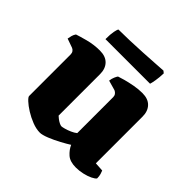

<svg xmlns="http://www.w3.org/2000/svg" viewBox="-170 -806 962 962"><g transform="rotate(45 311.0 -325.0)"><path d="M242 4Q216 4 186.5 -7.5Q157 -19 131.5 -35Q106 -51 90 -66Q74 -81 74 -88V-382Q74 -393 68.5 -400.5Q63 -408 55 -411L7 -428Q9 -440 12 -451Q15 -462 22 -472Q39 -478 80 -489Q121 -500 164 -500Q205 -500 226.5 -477.5Q248 -455 248 -417V-123Q252 -119 261 -112Q270 -105 280 -100Q290 -95 296 -95Q301 -95 316 -99Q331 -103 348 -110.5Q365 -118 376 -127V-382Q376 -392 370.5 -399.5Q365 -407 356 -411L303 -426Q305 -442 310.5 -454.5Q316 -467 320 -472Q331 -476 354.5 -482.5Q378 -489 407.5 -494.5Q437 -500 465 -500Q506 -500 527.5 -477.5Q549 -455 549 -417V-86L597 -83Q600 -76 603.5 -64.5Q607 -53 607 -37Q602 -29 583.5 -20Q565 -11 540.5 -5.5Q516 0 493 0Q451 0 429 -19.5Q407 -39 396 -64Q379 -53 348.5 -36.5Q318 -20 288 -8Q258 4 242 4ZM143 -560Q143 -595 147 -615Q151 -635 155 -640Q188 -640 232.5 -641.5Q277 -643 323 -645.5Q369 -648 406 -650.5Q443 -653 460 -654L471 -645Q470 -615 466 -591.5Q462 -568 459 -560Z"/></g></svg>

Font: Texturina Medium 12pt Black
Style: Regular
Weight: 900
Version: Version 1.002